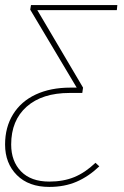

<svg xmlns="http://www.w3.org/2000/svg" viewBox="-22 -539 487 756"><path d="M438 -499H125L305 -194L302 -173H252Q144 -173 83 -119Q22 -65 22 30Q22 96 61 136Q100 176 172 176Q227 176 270 158.5Q313 141 354 102L369 116Q327 156 279.5 176.5Q232 197 172 197Q91 197 44.5 150.5Q-2 104 -2 30Q-2 -38 29.5 -89Q61 -140 119 -167Q177 -194 255 -194H280L97 -501L100 -519H440Z"/></svg>

Font: Fira Sans Thin
Style: Italic
Weight: 250
Italic angle: -8°
Designer: Carrois Corporate & Edenspiekermann AG
Foundry: Carrois Corporate GbR & Edenspiekermann AG
Version: Version 4.203